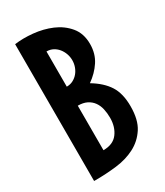

<svg xmlns="http://www.w3.org/2000/svg" viewBox="-182 -798 753 874"><g transform="rotate(-30 194.5 -361.0)"><path d="M46 -719Q89 -725 140.5 -720Q192 -715 237 -696Q282 -677 312 -641Q342 -605 342 -550Q342 -499 317 -461Q292 -423 252 -395Q307 -362 333.5 -320.5Q360 -279 360 -212Q360 -141 333 -99.5Q306 -58 262.5 -35.5Q219 -13 164.5 -6.5Q110 0 55 0H46ZM153 -100Q204 -100 228.5 -132.5Q253 -165 253 -213Q253 -238 248 -260Q243 -282 231 -298.5Q219 -315 200 -324.5Q181 -334 153 -334ZM153 -434Q172 -434 187 -442Q202 -450 212.5 -462.5Q223 -475 229 -491.5Q235 -508 235 -526Q235 -544 229 -560.5Q223 -577 212.5 -590Q202 -603 187 -611Q172 -619 153 -619Z"/></g></svg>

Font: Osterbar
Style: Regular
Weight: 500
Width: 3
Designer: Peter Wiegel, Basierend auf Erbar schmal-halbfette Grotesk v. Jacob Erbar
Foundry: Peter Wiegel
Version: Version 1.0